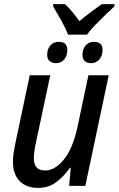

<svg xmlns="http://www.w3.org/2000/svg" viewBox="-20 -906 578 936"><path d="M312 -737Q300 -768 278 -807.5Q256 -847 239 -875V-886H297Q330 -855 367 -803Q396 -827 424 -848Q452 -869 477 -886H538V-875Q520 -859 494 -834Q468 -809 443 -783Q418 -757 404 -737ZM253 -598Q234 -598 222 -608Q210 -618 210 -639Q210 -666 225 -684Q240 -702 267 -702Q308 -702 308 -662Q308 -633 292.5 -615.5Q277 -598 253 -598ZM424 -598Q405 -598 393.5 -608Q382 -618 382 -639Q382 -666 397 -684Q412 -702 439 -702Q480 -702 480 -662Q480 -634 464 -616Q448 -598 424 -598ZM166 10Q108 10 75.5 -23.5Q43 -57 43 -118Q43 -138 46.5 -161Q50 -184 55 -208L125 -539H225L154 -205Q145 -162 145 -134Q145 -106 158 -90.5Q171 -75 200 -75Q248 -75 291.5 -128.5Q335 -182 358 -288L411 -539H510L396 0H317L325 -88H321Q294 -49 256 -19.5Q218 10 166 10Z"/></svg>

Font: Noto Sans SemiCondensed Medium
Style: Italic
Weight: 500
Width: 4
Italic angle: -12°
Designer: Monotype Design Team
Foundry: Monotype Imaging Inc.
Version: Version 2.013; ttfautohint (v1.8.4.7-5d5b)